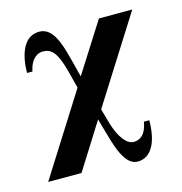

<svg xmlns="http://www.w3.org/2000/svg" viewBox="-102 -565 816 862"><g transform="rotate(-15 306.0 -134.0)"><path d="M431 -461 285 -231 260 -328C239 -408 214 -473 156 -473C78 -473 56 -381 56 -308H81C94 -371 129 -383 148 -383C184 -383 211 -366 236 -271L258 -186L21 189H176L310 -24L325 29C344 95 370 205 433 205C500 205 531 135 531 39H506C495 106 460 115 439 115C407 115 374 74 353 0L335 -64L586 -461Z"/></g></svg>

Font: XITS
Style: Bold
Weight: 700
Designer: MicroPress Inc., with final additions and corrections provided by Coen Hoffman, Elsevier (retired)
Version: Version 1.107